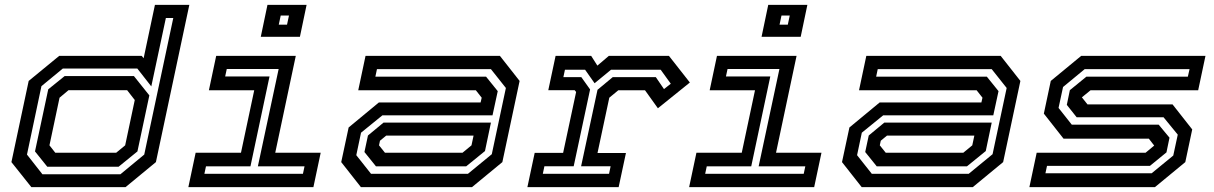

<svg xmlns="http://www.w3.org/2000/svg" viewBox="-20 -770 4995 790"><path d="M496.5 0H109L27 -103L98 -437L223.5 -540H563L571 -530.5L617.5 -750H759L621.5 -103ZM475.5 -53 573.5 -134 693 -696H662.5L602.5 -414.5L545 -488H238.5L150.5 -415.5L91 -134L154.5 -53ZM468 -84H174.5L124 -147L178.5 -402.5L246 -457H531L594.5 -377.5L545.5 -147ZM458 -141.5 495 -172 534.5 -358.5 503 -399H262L225 -368L183.5 -172L207.5 -141.5Z M1053 -618.5 1080.5 -750H1241.5L1214 -618.5ZM1127 -668.5H1161L1169 -706H1135ZM755 0 785 -141.5H971.5L1026 -398.5H839.5L869.5 -540H1197L1112.5 -141.5H1299.5L1269.5 0ZM821 -55H1226.5L1233 -85.5H1041L1126.5 -486H913L906.5 -455.5H1089L1010.5 -85.5H827.5Z M1465 0 1384 -103 1414.5 -245.5 1539 -348.5H1957.5L1962 -368L1938 -398.5H1454L1484 -540H2037L2118 -437L2047 -103L1922 0ZM1506.5 -55H1905.5L2003.5 -135.5L2061.5 -408L2000 -485.5H1531L1524.5 -454.5H1980L2028 -395L2006.5 -295.5H1553.5L1465.5 -224L1446 -131.5ZM1527 -85.5 1479.5 -144.5 1494 -212.5 1558 -265.5H2000L1975.5 -148.5L1898 -85.5ZM1564 -141.5H1883L1920 -172L1928.5 -212H1569L1543.5 -191L1539.5 -172Z M2150 0 2180 -141H2297L2350.5 -391.5L2344.5 -399H2236L2266 -540H2412.5L2438 -500L2485 -540H2732.5L2818.5 -430.5L2687 -324.5L2634 -398.5H2524L2487 -368L2438.5 -140.5H2555.5L2525.5 0ZM2213.5 -55H2486L2492.5 -86H2371L2438.5 -400.5L2501 -452.5H2678.5L2712 -403.5L2740 -425.5L2698.5 -483H2494L2426.5 -427.5L2387.5 -483H2304.5L2298 -452.5H2372L2408 -402L2340.5 -86H2220Z M3113.5 -618.5 3141 -750H3302L3274.5 -618.5ZM3187.5 -668.5H3221.5L3229.5 -706H3195.5ZM2815.5 0 2845.5 -141.5H3032L3086.5 -398.5H2900L2930 -540H3257.5L3173 -141.5H3360L3330 0ZM2881.5 -55H3287L3293.5 -85.5H3101.5L3187 -486H2973.5L2967 -455.5H3149.5L3071 -85.5H2888Z M3525.5 0 3444.5 -103 3475 -245.5 3599.5 -348.5H4018L4022.5 -368L3998.5 -398.5H3514.5L3544.5 -540H4097.5L4178.5 -437L4107.5 -103L3982.5 0ZM3567 -55H3966L4064 -135.5L4122 -408L4060.5 -485.5H3591.5L3585 -454.5H4040.5L4088.5 -395L4067 -295.5H3614L3526 -224L3506.5 -131.5ZM3587.5 -85.5 3540 -144.5 3554.5 -212.5 3618.5 -265.5H4060.5L4036 -148.5L3958.5 -85.5ZM3624.5 -141.5H3943.5L3980.5 -172L3989 -212H3629.5L3604 -191L3600 -172Z M4215.5 0 4245.5 -141.5H4693.5L4729 -171L4707 -199.5H4356L4275 -302.5L4303.5 -437L4428.5 -540H4940L4910 -398.5H4467L4431.5 -369.5L4454.5 -340.5H4804.5L4885.5 -237.5L4857 -103L4732 0ZM4281.5 -57H4718.5L4807.5 -130L4826 -216L4767.5 -287.5H4410L4369.5 -338.5L4382 -399L4450 -454.5H4867.5L4874.5 -485.5H4443L4354 -412L4335.5 -326L4390 -257H4747.5L4792 -203.5L4779.5 -143L4711.5 -87.5H4288Z"/></svg>

Font: Tourney Expanded SemiBold
Style: Italic
Weight: 600
Width: 7
Italic angle: -12°
Designer: Tyler Finck
Foundry: Etcetera Type Co
Version: Version 1.010; ttfautohint (v1.8.3)